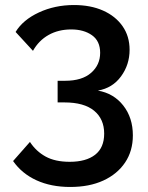

<svg xmlns="http://www.w3.org/2000/svg" viewBox="-20 -596 589 763"><path d="M369 -236Q432 -225 470 -176.5Q508 -128 508 -58Q508 4 477 50Q446 96 390.5 121.5Q335 147 259 147Q183 147 125 120.5Q67 94 32 44L99 -32Q123 5 161 26Q199 47 257 47Q322 47 358 19Q394 -9 394 -65Q394 -123 354 -156Q314 -189 236 -189H209V-275H239Q306 -275 342 -306.5Q378 -338 378 -386Q378 -433 345.5 -456Q313 -479 263 -479Q212 -479 173 -457Q134 -435 111 -394L42 -469Q71 -517 134.5 -546.5Q198 -576 274 -576Q340 -576 389.5 -554Q439 -532 467 -492Q495 -452 495 -398Q495 -339 461 -292.5Q427 -246 369 -236Z"/></svg>

Font: Raleway SemiBold
Style: Regular
Weight: 600
Designer: Matt McInerney, Pablo Impallari, Rodrigo Fuenzalida
Foundry: Matt McInerney, Pablo Impallari, Rodrigo Fuenzalida
Version: Version 4.026